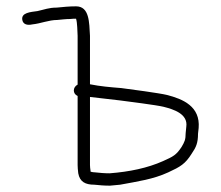

<svg xmlns="http://www.w3.org/2000/svg" viewBox="-20 -530 697 606"><path d="M280 14C276 14 271.3 13.3 266 12V11C264.7 2.3 264 -4.3 264 -9V-224C297.8 -219.8 323.4 -217.3 359 -213C380.3 -210.3 475.7 -198.1 496 -193C528.2 -184.9 573.8 -170.5 568 -130L566 -110C566 -88.7 562.2 -81.7 553 -66C536 -40.5 526.9 -36 494.5 -21.5C445.7 0.3 388.6 12.2 326 17C308.4 17 294.7 15.5 280 14ZM327 56C337 55.3 347.7 54.3 359 53C415.7 42.4 463.5 35.9 511 14C549.4 -3.7 564.8 -12.6 585 -45C598.8 -65.1 605 -78.5 605 -108L607 -126C612.6 -193.8 558.2 -217.4 506 -230.5C485.3 -235.7 387.8 -249 363 -252C326.7 -254.9 296.4 -257.5 264 -264V-417C261.6 -459.4 262.4 -510 220 -510C197.9 -510 179.2 -508 159 -506C134 -506 120.8 -499.9 98 -495C76.8 -492 45.7 -490.3 50.5 -466.5C53.4 -452.2 67.3 -449.7 82 -453C108.4 -455.6 133.9 -467 161 -467C174.3 -468.2 187.5 -470 201 -470C207 -470.7 213.3 -471 220 -471C224.2 -458.5 224.1 -431.3 225 -417V-263C209.3 -254.6 208.7 -234.4 225 -227V-9C225 -2.3 225.7 6.3 227 17C231.9 43.6 248.8 53 278 53C294.1 54.6 307.9 56 327 56Z"/></svg>

Font: Just Breathe
Style: Regular
Weight: 400
Foundry: Cannot Into Space Fonts
Version: Version 0.72